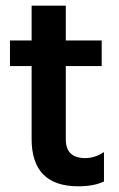

<svg xmlns="http://www.w3.org/2000/svg" viewBox="-20 -649 419 674"><path d="M255 5Q91 5 91 -161V-417H15V-507H91V-629H211V-507H337V-417H211V-159Q211 -127 228 -110.5Q245 -94 279 -94Q313 -94 345 -115V-12Q310 5 255 5Z"/></svg>

Font: Hind Colombo SemiBold
Style: Regular
Weight: 600
Designer: Jyotish Sonowal, Aditi Pimprikar
Foundry: Indian Type Foundry
Version: Version 1.000;PS 1.0;hotconv 1.0.86;makeotf.lib2.5.63406; tt